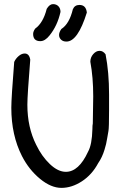

<svg xmlns="http://www.w3.org/2000/svg" viewBox="-20 -913 590 933"><path d="M176 -713Q141 -713 141 -748Q141 -760 151 -774Q190 -802 207 -870Q221 -893 237.5 -893Q254 -893 264 -882.5Q274 -872 274 -855Q259 -788 221 -741Q199 -713 176 -713ZM278 -772Q317 -797 334 -868Q343 -889 366 -889Q398 -889 402 -852Q358 -711 303 -711Q286 -711 276.5 -720.5Q267 -730 267 -743Q267 -756 278 -772ZM493 -649Q510 -562 510 -454V-378Q510 -292 507 -276.5Q504 -261 501 -242Q498 -223 495.5 -213Q493 -203 488 -186Q477 -149 457 -120Q427 -64 378 -32Q329 0 278.5 0Q228 0 174.5 -44Q121 -88 87 -154Q35 -256 35 -389Q35 -436 49 -612Q56 -628 70.5 -640.5Q85 -653 100 -653Q122 -653 127 -623Q113 -450 113 -404Q113 -294 156 -209Q183 -153 222.5 -115.5Q262 -78 300 -78Q363 -78 408 -176Q427 -210 429 -285Q429 -305 431 -313L433 -445Q433 -537 419 -613Q419 -634 433 -650Q447 -666 464 -666Q481 -666 493 -649Z"/></svg>

Font: Patrick Hand SC
Style: Regular
Weight: 400
Designer: Patrick Wagesreiter
Foundry: Patrick Wagesreiter
Version: Version 1.003;PS 001.003;hotconv 1.0.70;makeotf.lib2.5.58329